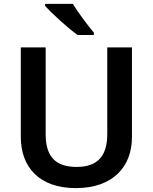

<svg xmlns="http://www.w3.org/2000/svg" viewBox="-20 -958 787 988"><path d="M355 -938H212V-928C244 -891 330 -813 379 -778H463V-790C432 -827 382 -893 355 -938ZM659 -252V-714H532V-268C532 -158 485 -99 374 -99C268 -99 215 -150 215 -267V-714H87V-254C87 -95 185 10 370 10C565 10 659 -104 659 -252Z"/></svg>

Font: Noto Sans Bamum SemiBold
Style: Regular
Weight: 600
Designer: Monotype Design Team
Foundry: Monotype Imaging Inc.
Version: Version 2.002